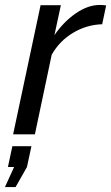

<svg xmlns="http://www.w3.org/2000/svg" viewBox="-48 -543 449 776"><path d="M116 -522H198L172 -401Q210 -456 259 -489.5Q308 -523 355 -523Q369 -523 381 -521L365 -445Q302 -443 247.5 -410.5Q193 -378 161 -322L93 0H5ZM-28 213 9 132H-16L2 48H79L61 132L15 213Z"/></svg>

Font: Raleway-v4020 Medium
Style: Italic
Weight: 500
Italic angle: -12°
Designer: Matt McInerney, Pablo Impallari, Rodrigo Fuenzalida
Foundry: Matt McInerney, Pablo Impallari, Rodrigo Fuenzalida
Version: Version 4.020;PS 004.020;hotconv 1.0.88;makeotf.lib2.5.64775